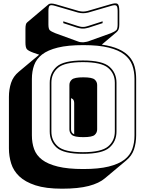

<svg xmlns="http://www.w3.org/2000/svg" viewBox="-20 -1008 877 1162"><path d="M355 134Q257 134 194.5 113.5Q132 93 96.5 59Q61 25 47.5 -19Q34 -63 34 -110V-421Q34 -467 47 -506.5Q60 -546 94 -574L217 -677L182 -689Q152 -700 143 -710Q134 -720 134 -751V-832Q134 -849 136.5 -859Q139 -869 145 -873L274 -982Q279 -986 289.5 -986.5Q300 -987 318 -982L455 -942Q471 -938 483 -938Q495 -938 511 -942L648 -982Q681 -992 691.5 -984.5Q702 -977 702 -941V-860Q702 -841 698 -831Q694 -821 686 -814L596 -738Q658 -729 698.5 -710.5Q739 -692 762.5 -665Q786 -638 795 -604Q804 -570 804 -530V-189Q804 -143 791 -104Q778 -65 744 -37L615 71Q580 101 517 117.5Q454 134 355 134ZM514 -932Q497 -928 483 -928Q469 -928 452 -932L315 -972Q289 -980 281 -974Q273 -968 273 -941V-860Q273 -833 281.5 -825Q290 -817 315 -807L452 -757Q459 -754 467 -753Q475 -752 484 -752Q493 -753 503.5 -755Q514 -757 523 -761L651 -807Q675 -817 683.5 -825Q692 -833 692 -860V-941Q692 -968 684 -974Q676 -980 651 -972ZM363 -879 450 -851Q457 -849 464.5 -847Q472 -845 482 -845Q492 -845 499.5 -847Q507 -849 514 -851L601 -879V-868L518 -841Q509 -839 501 -837Q493 -835 482 -835Q471 -835 463 -837Q455 -839 446 -841L363 -868ZM794 -189V-530Q794 -576 780.5 -613.5Q767 -651 732.5 -678Q698 -705 637.5 -720Q577 -735 484 -735Q391 -735 330 -720Q269 -705 234.5 -678Q200 -651 186.5 -613.5Q173 -576 173 -530V-189Q173 -143 186.5 -105.5Q200 -68 234.5 -41.5Q269 -15 330 0Q391 15 484 15Q577 15 637.5 0Q698 -15 732.5 -41.5Q767 -68 780.5 -105.5Q794 -143 794 -189ZM685 -212Q685 -152 642 -114.5Q599 -77 482 -77Q365 -77 323 -114.5Q281 -152 281 -212V-507Q281 -567 323 -604.5Q365 -642 482 -642Q599 -642 642 -604.5Q685 -567 685 -507ZM291 -212Q291 -156 331 -121.5Q371 -87 482 -87Q593 -87 634 -121.5Q675 -156 675 -212V-507Q675 -563 634 -597.5Q593 -632 482 -632Q371 -632 331 -597.5Q291 -563 291 -507ZM400 -225V-494Q400 -513 415 -526.5Q430 -540 484 -540Q538 -540 553 -526.5Q568 -513 568 -494V-225Q568 -205 553 -191.5Q538 -178 484 -178Q430 -178 415 -191.5Q400 -205 400 -225ZM410 -225Q410 -215 414 -207.5Q418 -200 429 -195V-385Q429 -395 425 -402.5Q421 -410 410 -414Z"/></svg>

Font: Bungee Shade
Style: Regular
Weight: 400
Designer: David Jonathan Ross
Foundry: David Jonathan Ross
Version: Version 1.000;PS 1.0;hotconv 1.0.72;makeotf.lib2.5.5900